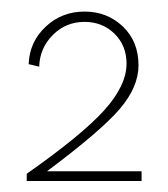

<svg xmlns="http://www.w3.org/2000/svg" viewBox="-20 -784 295 337"><path d="M26.9 -466.3V-479Q123 -546.4 162.6 -590.1Q202.1 -633.8 202.1 -672.4Q202.1 -704.1 180.9 -724.9Q159.7 -745.6 128.4 -745.6Q95.7 -745.6 72.8 -722.7Q49.8 -699.7 48.8 -667L30.3 -671.4Q31.7 -710.4 60.1 -737.1Q88.4 -763.7 128.4 -763.7Q168 -763.7 195.6 -737.5Q223.1 -711.4 223.1 -669.4Q223.1 -631.3 190.2 -592.8Q157.2 -554.2 62.5 -483.4H228.5V-466.3Z"/></svg>

Font: Spartan MB Thin
Style: Regular
Weight: 100
Designer: Matt Bailey, Mirko Velimirovic
Foundry: Matt Bailey
Version: Version 1.005